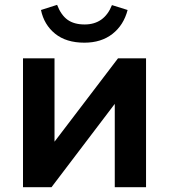

<svg xmlns="http://www.w3.org/2000/svg" viewBox="-20 -783 708 803"><path d="M76.2 0V-539.1H208V-190.4L473.6 -539.1H590.8V0H460V-348.6L195.3 0ZM151.4 -741.2 218.8 -762.7Q235.4 -719.7 262.7 -700.2Q290 -680.7 334 -680.7Q416 -680.7 448.2 -761.7L513.7 -741.2Q497.1 -677.7 450.2 -641.1Q403.3 -604.5 333 -604.5Q256.8 -604.5 210.4 -642.1Q164.1 -679.7 151.4 -741.2Z"/></svg>

Font: Min Sans Bold
Style: Regular
Weight: 700
Designer: Jinseong-Kim, NotoSansCJK, Nunito
Foundry: Jinseong-Kim
Version: Version 1.400;Glyphs 3.1.2 (3151)